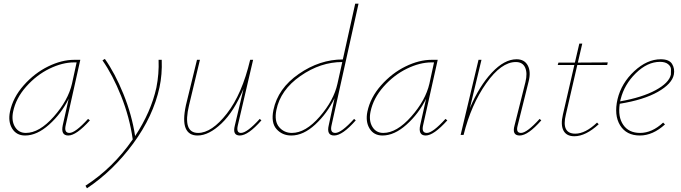

<svg xmlns="http://www.w3.org/2000/svg" viewBox="-20 -731 3687 1040"><path d="M457 -87 467 -79Q393 3 350 3Q308 3 320 -53L352 -196Q312 -115 246 -56Q180 3 116 3Q69 3 46 -34.5Q23 -72 34 -126Q50 -203 108.5 -269Q167 -335 240.5 -371Q314 -407 382 -407H415L336 -53Q326 -11 356 -11Q388 -11 457 -87ZM120 -11Q193 -11 271 -99Q349 -187 370 -278L395 -393H381Q318 -393 248 -359Q178 -325 122 -262Q66 -199 51 -126Q41 -77 61 -44Q81 -11 120 -11Z M856 -407Q859 -327 844 -258Q810 -101 701.5 46.5Q593 194 451 289L443 275Q593 178 699 24Q682 -96 636 -211Q590 -326 535 -404L548 -412Q603 -334 648.5 -222Q694 -110 712 6Q798 -125 827 -256Q842 -331 839 -407Z M1387 -87 1396 -79Q1324 3 1279 3Q1238 3 1252 -51L1299 -250Q1248 -127 1179.5 -62Q1111 3 1050 3Q1002 3 985.5 -37Q969 -77 987 -161L1047 -407H1063L1004 -161Q968 -11 1053 -11Q1127 -11 1209 -116Q1291 -221 1335 -407H1351L1268 -51Q1259 -11 1285 -11Q1318 -11 1387 -87Z M1796 -11Q1829 -11 1898 -87L1907 -79Q1835 3 1790 3Q1747 3 1761 -54L1792 -199Q1752 -116 1687.5 -56.5Q1623 3 1558 3Q1509 3 1478 -31.5Q1447 -66 1461 -135Q1485 -252 1598.5 -330.5Q1712 -409 1837 -409L1904 -711H1922L1776 -53Q1766 -11 1796 -11ZM1561 -11Q1635 -11 1711.5 -99Q1788 -187 1808 -278L1834 -395Q1716 -395 1607.5 -319.5Q1499 -244 1477 -135Q1465 -74 1492 -42.5Q1519 -11 1561 -11Z M2393 -87 2403 -79Q2329 3 2286 3Q2244 3 2256 -53L2288 -196Q2248 -115 2182 -56Q2116 3 2052 3Q2005 3 1982 -34.5Q1959 -72 1970 -126Q1986 -203 2044.5 -269Q2103 -335 2176.5 -371Q2250 -407 2318 -407H2351L2272 -53Q2262 -11 2292 -11Q2324 -11 2393 -87ZM2056 -11Q2129 -11 2207 -99Q2285 -187 2306 -278L2331 -393H2317Q2254 -393 2184 -359Q2114 -325 2058 -262Q2002 -199 1987 -126Q1977 -77 1997 -44Q2017 -11 2056 -11Z M2903 -87 2912 -79Q2840 3 2795 3Q2752 3 2767 -51L2826 -286Q2838 -335 2824.5 -365Q2811 -395 2774 -395Q2695 -395 2613.5 -279.5Q2532 -164 2491 0H2475L2572 -407H2588L2525 -145Q2576 -265 2644 -337.5Q2712 -410 2778 -410Q2821 -410 2839 -376Q2857 -342 2843 -288L2784 -51Q2773 -11 2802 -11Q2834 -11 2903 -87Z M3107 -379 3045 -110Q3020 -7 3096 -7Q3151 -7 3214 -67L3223 -58Q3152 7 3091 7Q3048 7 3032 -24Q3016 -55 3029 -110L3091 -379H3001L3005 -392H3094L3118 -495H3134L3110 -392L3272 -393L3269 -379Z M3559 -410Q3605 -410 3620.5 -384.5Q3636 -359 3630 -327Q3620 -277 3543.5 -233.5Q3467 -190 3337 -169Q3326 -98 3356 -54.5Q3386 -11 3447 -11Q3512 -11 3572 -67L3582 -57Q3516 3 3446 3Q3373 3 3339 -52Q3305 -107 3325 -194Q3346 -281 3415.5 -345.5Q3485 -410 3559 -410ZM3614 -327Q3614 -339 3614.5 -354.5Q3615 -370 3599.5 -383Q3584 -396 3555 -396Q3487 -396 3424.5 -335Q3362 -274 3342 -194L3339 -182Q3458 -203 3531 -242.5Q3604 -282 3614 -327Z"/></svg>

Font: EauTestText Thin
Style: Italic
Weight: 250
Italic angle: -12°
Designer: Christian Thalmann (Catharsis Fonts)
Version: Version 0.001;PS 000.001;hotconv 1.0.88;makeotf.lib2.5.64775